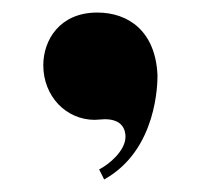

<svg xmlns="http://www.w3.org/2000/svg" viewBox="-20 -172 321 306"><path d="M138 98 146 114C231 67 231 -41 231 -52C228 -122 185 -152 135 -152C75 -152 49 -108 49 -68C49 -19 85 19 131 19C136 19 142 18 147 18C176 18 180 36 180 46C180 68 154 90 138 98Z"/></svg>

Font: Purple Purse
Style: Regular
Weight: 400
Designer: Astigmatic (AOETI)
Foundry: Astigmatic (AOETI)
Version: Version 1.000